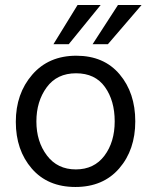

<svg xmlns="http://www.w3.org/2000/svg" viewBox="-20 -736 602 765"><path d="M254 -560H193L289 -716H381ZM410 -560H349L450 -716H544ZM283 -444Q207 -444 166 -388Q125 -332 125 -252Q125 -172 167 -116.5Q209 -61 282 -61Q355 -61 396 -115.5Q437 -170 437 -252.5Q437 -335 398 -389.5Q359 -444 283 -444ZM284 -514Q394 -514 456.5 -440Q519 -366 519 -252.5Q519 -139 455 -65Q391 9 280.5 9Q170 9 106.5 -64.5Q43 -138 43 -250.5Q43 -363 108.5 -438.5Q174 -514 284 -514Z"/></svg>

Font: Hind Madurai
Style: Regular
Weight: 400
Designer: Jyotish Sonowal
Foundry: Indian Type Foundry
Version: Version 0.702;PS 1.0;hotconv 1.0.81;makeotf.lib2.5.63406